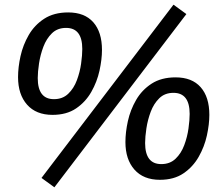

<svg xmlns="http://www.w3.org/2000/svg" viewBox="-20 -760 940 819"><path d="M157 -1 720 -740 775 -700 212 39ZM415 -547Q415 -507 404.5 -459Q394 -411 369.5 -368Q345 -325 304.5 -297.5Q264 -270 204 -270Q134 -270 95.5 -313.5Q57 -357 57 -431Q57 -473 67.5 -520.5Q78 -568 102.5 -610.5Q127 -653 168.5 -680Q210 -707 271 -707Q341 -707 378 -665Q415 -623 415 -547ZM210 -337Q247 -337 271 -360Q295 -383 308 -418Q321 -453 326 -489Q331 -525 331 -551Q331 -641 262 -641Q225 -641 201.5 -618Q178 -595 165 -560.5Q152 -526 146.5 -489.5Q141 -453 141 -427Q141 -337 210 -337ZM873 -270Q873 -230 862.5 -182Q852 -134 827.5 -91Q803 -48 762.5 -20.5Q722 7 662 7Q592 7 553.5 -36.5Q515 -80 515 -154Q515 -196 525.5 -243.5Q536 -291 560.5 -333.5Q585 -376 626.5 -403Q668 -430 729 -430Q799 -430 836 -388Q873 -346 873 -270ZM668 -60Q705 -60 729 -83Q753 -106 766 -141Q779 -176 784 -212Q789 -248 789 -274Q789 -364 720 -364Q683 -364 659.5 -341Q636 -318 623 -283.5Q610 -249 604.5 -212.5Q599 -176 599 -150Q599 -60 668 -60Z"/></svg>

Font: ABeeZee
Style: Italic
Weight: 400
Italic angle: -10°
Designer: Anja Meiners
Foundry: Anja Meiners
Version: Version 1.003; ttfautohint (v1.8.3)